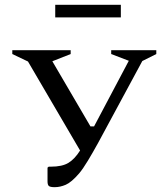

<svg xmlns="http://www.w3.org/2000/svg" viewBox="-20 -768 678 796"><path d="M209 -696V-748H481V-696ZM308 -49Q276 -12 252.5 -2Q229 8 207 8Q188 8 182.5 3Q177 -2 177 -16V-73L182 -77H191Q238 -77 264 -93Q290 -109 312 -144L96 -513L31 -544V-560H273V-544L197 -514L355 -244H370L514 -516L441 -544V-560H628V-544L570 -515L387 -176Q365 -136 344.5 -102Q324 -68 308 -49Z"/></svg>

Font: Spectral SC Medium
Style: Regular
Weight: 500
Designer: Jean-Baptiste Levee
Foundry: Production Type
Version: Version 2.001